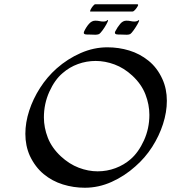

<svg xmlns="http://www.w3.org/2000/svg" viewBox="-20 -874 803 901"><path d="M378 7Q325 7 275 -8.5Q225 -24 185 -57Q145 -90 120 -143Q99 -190 99 -246Q99 -299 117 -354.5Q135 -410 168 -461.5Q201 -513 246 -553Q297 -598 358.5 -625Q420 -652 484 -652Q537 -652 586.5 -637Q636 -622 677 -589Q718 -556 742 -503Q763 -457 763 -401Q763 -348 745 -292Q727 -236 694 -184.5Q661 -133 615 -93Q565 -48 504 -20.5Q443 7 378 7ZM438 -70Q482 -70 522 -85Q562 -100 593 -127Q630 -159 655.5 -215Q681 -271 681 -335Q681 -383 662.5 -431Q644 -479 601 -519Q562 -555 517.5 -571.5Q473 -588 429 -588Q386 -588 346 -573.5Q306 -559 274 -531Q237 -500 211.5 -443.5Q186 -387 186 -323Q186 -275 204.5 -227.5Q223 -180 266 -140Q305 -104 349.5 -87Q394 -70 438 -70ZM428 -711Q421 -711 412.5 -711.5Q404 -712 396 -712H388Q368 -712 375 -727Q385 -748 398 -762.5Q411 -777 427 -777Q438 -777 447 -775Q456 -773 464 -773Q479 -773 483 -779Q487 -782 487 -778Q487 -774 479 -759.5Q471 -745 461 -731.5Q451 -718 445 -714Q436 -711 428 -711ZM575 -711Q567 -711 559 -711.5Q551 -712 543 -712H535Q514 -712 521 -727Q532 -748 544.5 -762.5Q557 -777 573 -777Q584 -777 593 -775Q602 -773 610 -773Q618 -773 623 -775Q628 -777 630 -779Q633 -782 633 -778Q633 -774 625 -760Q617 -746 607 -732Q597 -718 591 -714Q584 -711 575 -711ZM404 -820Q401 -820 405 -828.5Q409 -837 416 -845.5Q423 -854 427 -854H624Q631 -854 626.5 -845.5Q622 -837 614.5 -828.5Q607 -820 602 -820Z"/></svg>

Font: Kings
Style: Regular
Weight: 400
Designer: Robert E. Leuschke
Foundry: Robert E. Leuschke
Version: Version 1.010; ttfautohint (v1.8.3)